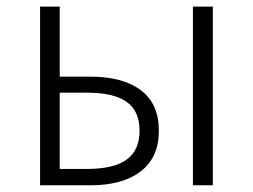

<svg xmlns="http://www.w3.org/2000/svg" viewBox="-20 -553 754 573"><path d="M99.6 0V-533.2H158.2V-324.2H250Q346.7 -324.2 400.4 -283.7Q454.1 -243.2 454.1 -163.1Q454.1 -83 399.9 -41.5Q345.7 0 250 0ZM158.2 -48.8H239.3Q319.3 -48.8 357.9 -76.7Q396.5 -104.5 396.5 -163.1Q396.5 -221.7 357.9 -249Q319.3 -276.4 239.3 -276.4H158.2ZM555.7 0V-533.2H615.2V0Z"/></svg>

Font: Gen Shin Gothic Light
Style: Regular
Weight: 200
Designer: [Source Han Sans]
Ryoko NISHIZUKA  (kana & ideographs); Paul D. Hunt (Latin, Greek & Cyrillic); Wenlong ZHANG  (bopomofo
Version: Version 1.002.20150607